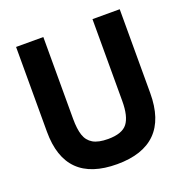

<svg xmlns="http://www.w3.org/2000/svg" viewBox="-128 -814 914 947"><g transform="rotate(-20 329.0 -340.0)"><path d="M57 -252V-697H200V-268Q200 -214 211 -181Q222 -148 250 -131.5Q278 -115 329 -115Q403 -115 430.5 -151Q458 -187 458 -267V-697H601V-257Q601 -120 532.5 -51.5Q464 17 329 17Q57 17 57 -252Z"/></g></svg>

Font: Hanken Grotesk ExtraBold
Style: Regular
Weight: 800
Designer: Alfredo Marco Pradil
Foundry: Hanken Design Co.
Version: Version 3.014